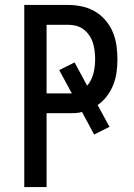

<svg xmlns="http://www.w3.org/2000/svg" viewBox="-20 -755 540 775"><path d="M78 0V-735H255Q283 -735 311 -729Q339 -723 363 -709Q387 -695 405.5 -673.5Q424 -652 435 -626Q446 -600 450 -572Q454 -544 454 -516Q454 -490 450.5 -464Q447 -438 437.5 -413.5Q428 -389 412 -367.5Q396 -346 374 -331L422 -243L360 -212L311 -303Q297 -299 283 -298.5Q269 -298 255 -298H168V0ZM168 -378H255Q259 -378 262.5 -378Q266 -378 270 -378L219 -472L281 -503L332 -409Q341 -420 347.5 -433Q354 -446 357.5 -460Q361 -474 362.5 -488Q364 -502 364 -516Q364 -533 362 -549.5Q360 -566 355 -582Q350 -598 340.5 -612Q331 -626 318 -636Q305 -646 288.5 -650.5Q272 -655 255 -655H168Z"/></svg>

Font: Iosevka SS04 Medium
Style: Regular
Weight: 500
Monospace: yes
Designer: Belleve Invis
Foundry: Belleve Invis
Version: Version 19.0.0; ttfautohint (v1.8.4)